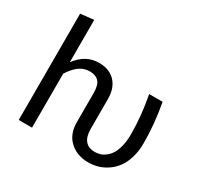

<svg xmlns="http://www.w3.org/2000/svg" viewBox="-158 -945 1198 1154"><g transform="rotate(30 441.0 -368.0)"><path d="M786.1 -526.9Q812 -387.2 812 -254.9Q812 -200.2 798.6 -154.8Q785.2 -109.4 762.7 -78.9Q740.2 -48.3 710 -27.6Q679.7 -6.8 647.2 2.7Q614.7 12.2 580.1 12.2Q502.9 12.2 451.9 -33.9Q400.9 -80.1 400.9 -163.1V-365.2Q400.9 -421.4 379.2 -444.1Q357.4 -466.8 316.9 -466.8Q276.4 -466.8 244.4 -443.1Q212.4 -419.4 184.1 -375V0H91.8V-737.8L184.1 -748V-454.1Q246.6 -539.1 339.8 -539.1Q411.6 -539.1 452.4 -495.8Q493.2 -452.6 493.2 -377.9V-170.9Q493.2 -62 584 -62Q603 -62 620.8 -67.6Q638.7 -73.2 657 -87.6Q675.3 -102.1 688.7 -124.3Q702.1 -146.5 710.7 -182.1Q719.2 -217.8 719.2 -263.2Q719.2 -389.6 692.9 -526.9Z"/></g></svg>

Font: FiraGO
Style: Regular
Weight: 400
Designer: bBox Type
Foundry: bBox Type GmbH
Version: Version 1.001;PS 001.001;hotconv 1.0.88;makeotf.lib2.5.64775